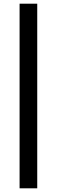

<svg xmlns="http://www.w3.org/2000/svg" viewBox="-20 -770 308 1040"><path d="M86.1 250V-750H181.7V250Z"/></svg>

Font: Source Sans 3
Style: Regular
Weight: 200
Designer: Paul D. Hunt
Foundry: Adobe
Version: Version 3.046;hotconv 1.0.118;makeotfexe 2.5.65603